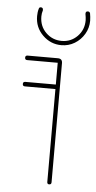

<svg xmlns="http://www.w3.org/2000/svg" viewBox="-52 -732 383 764"><g transform="rotate(5 140.0 -349.5)"><path d="M44 -380Q35 -380 35 -389Q35 -398 44 -398H166V-485H44Q35 -485 35 -494Q35 -503 44 -503H165Q183 -503 183 -485V-9Q183 0 174 0Q166 0 166 -9V-380ZM259 -688V-690Q259 -699 268 -699Q275 -699 277 -692Q278 -686 279 -678Q280 -670 280 -663Q280 -634 265.5 -609.5Q251 -585 227 -570.5Q203 -556 174 -556Q131 -556 99.5 -587Q68 -618 68 -663Q68 -670 69 -678Q70 -686 72 -692Q73 -699 80 -699Q89 -699 89 -689V-688Q87 -682 86 -675.5Q85 -669 85 -663Q85 -624 111 -598.5Q137 -573 174 -573Q211 -573 236.5 -599Q262 -625 262 -663Q262 -669 261 -675.5Q260 -682 259 -688Z"/></g></svg>

Font: Libertine Sup Thin
Style: Regular
Weight: 100
Designer: Bastien Sozeau
Foundry: NBR — Bastien Sozeau
Version: Version 2.003; ttfautohint (v1.8.4.7-5d5b);gftools[0.9.33]